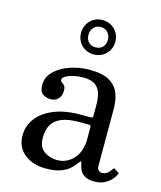

<svg xmlns="http://www.w3.org/2000/svg" viewBox="-118 -875 812 971"><g transform="rotate(15 288.0 -390.0)"><path d="M57.5 -123Q57.5 -60 101.8 -25Q146 10 212.5 10Q265.5 10 296.5 -3.2Q327.5 -16.5 343.5 -33.5Q359.5 -50.5 367.5 -61.5Q374.5 -71 377.2 -71Q380 -71 381.5 -62Q383.5 -50 389.8 -33Q396 -16 414.2 -3Q432.5 10 470 10H470.5Q491 10 510.2 3Q529.5 -4 546.2 -18.5Q563 -33 574.5 -55Q577 -60 576.2 -62.2Q575.5 -64.5 571.5 -67L553.5 -78Q550 -81 547.2 -80Q544.5 -79 542 -74.5Q529 -54 517 -48Q505 -42 494.5 -42Q484 -42 476.2 -49Q468.5 -56 468.5 -71V-372Q468.5 -412.5 455.8 -448.8Q443 -485 406.8 -507.5Q370.5 -530 300.5 -530Q250 -530 201 -514Q152 -498 119.8 -467.2Q87.5 -436.5 87.5 -393Q87.5 -360 105.5 -347.5Q123.5 -335 146.5 -335Q172 -335 186.8 -351.2Q201.5 -367.5 201.5 -393Q201.5 -412.5 194.5 -420Q187.5 -427.5 180.5 -431.8Q173.5 -436 173.5 -445Q173.5 -455 189 -464Q204.5 -473 229 -478.5Q253.5 -484 280.5 -484Q320.5 -484 341.8 -468.8Q363 -453.5 370.8 -427Q378.5 -400.5 378.5 -367V-312Q378.5 -303 376.2 -301Q374 -299 365.5 -299H316.5Q230.5 -299 173 -274.5Q115.5 -250 86.5 -210Q57.5 -170 57.5 -123ZM159.5 -138Q159.5 -176.5 174.5 -204Q189.5 -231.5 224 -246.2Q258.5 -261 316.5 -261H368.5Q378.5 -261 378.5 -251V-191Q378.5 -123 343.5 -84.5Q308.5 -46 257.5 -46Q220 -46 189.8 -67Q159.5 -88 159.5 -138ZM298.5 -610Q324 -610 344.2 -621.8Q364.5 -633.5 376.5 -654Q388.5 -674.5 388.5 -699.5Q388.5 -725 376.8 -745.5Q365 -766 344.5 -778Q324 -790 298.5 -790Q273.5 -790 253 -778Q232.5 -766 220.8 -745.5Q209 -725 209 -699.5Q209 -674.5 220.8 -654Q232.5 -633.5 253 -621.8Q273.5 -610 298.5 -610ZM298.5 -647Q276 -647 262 -661.2Q248 -675.5 248 -699.5Q248 -723 262 -738.2Q276 -753.5 298.5 -753.5Q321 -753.5 335.2 -738.2Q349.5 -723 349.5 -699.5Q349.5 -675.5 335.2 -661.2Q321 -647 298.5 -647Z"/></g></svg>

Font: Besley
Style: Regular
Weight: 400
Designer: Owen Earl
Foundry: indestructible type*
Version: Version 4.000